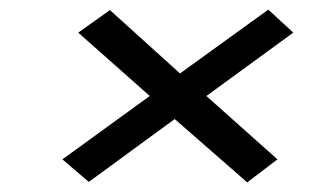

<svg xmlns="http://www.w3.org/2000/svg" viewBox="-20 -515 665 400"><path d="M209 -494 143 -447 292 -315 110 -183 165 -136 344 -267 495 -135 558 -183 410 -315 591 -447 539 -495 355 -362Z"/></svg>

Font: Gamestation Extended
Style: Italic
Weight: 400
Width: 7
Designer: Jonas Hecksher
Foundry: Jonas Hecksher, Playtypeª, e-types AS
Version: Version 1.003